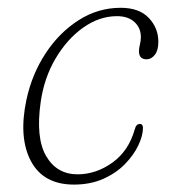

<svg xmlns="http://www.w3.org/2000/svg" viewBox="-20 -478 448 505"><path d="M287.5 -435.5Q241.5 -435.5 199 -405.5Q156.5 -375.5 126.2 -324.2Q96 -273 87 -209.5Q73.5 -115 101.5 -67.2Q129.5 -19.5 184 -19.5Q232.5 -19.5 275.5 -50.2Q318.5 -81 334.5 -138Q338 -152 348 -152Q356 -152 356 -141.5Q356 -121.5 344 -96Q332 -70.5 309 -46.8Q286 -23 252 -7.8Q218 7.5 174.5 7.5Q94 7.5 61.2 -54.5Q28.5 -116.5 49.5 -215.5Q64 -283 100 -337.8Q136 -392.5 187 -425Q238 -457.5 297.5 -457.5Q346 -457.5 371.2 -431Q396.5 -404.5 396.5 -368Q396.5 -345.5 387.2 -333.8Q378 -322 365.5 -322Q345.5 -322 345.5 -343.5Q345.5 -351 348 -361Q350.5 -371 350.5 -380.5Q350.5 -404.5 333.8 -420Q317 -435.5 287.5 -435.5Z"/></svg>

Font: Fraunces 9pt Soft Thin
Style: Italic
Weight: 100
Italic angle: -16°
Version: Version 1.000;[b76b70a41]